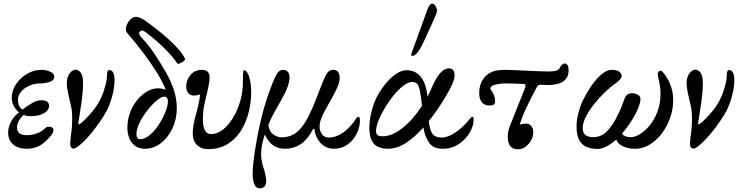

<svg xmlns="http://www.w3.org/2000/svg" viewBox="-20 -811 4102 1061"><path d="M128 11Q80 11 52.5 -13Q25 -37 25 -79Q25 -109 41 -139Q57 -169 85 -190Q67 -205 56 -225.5Q45 -246 45 -271Q45 -310 68.5 -345.5Q92 -381 129.5 -403Q167 -425 211 -425Q234 -425 257 -415Q280 -405 280 -386Q280 -367 254.5 -358.5Q229 -350 201 -350Q170 -350 142 -337.5Q114 -325 96.5 -304.5Q79 -284 79 -258Q79 -241 86 -226Q93 -211 105 -206Q129 -224 156 -240.5Q183 -257 208 -257Q251 -257 251 -226Q251 -201 222.5 -185Q194 -169 151 -169Q127 -169 111 -176Q74 -142 74 -106Q74 -64 128 -64Q155 -64 182.5 -73.5Q210 -83 224 -98Q234 -109 247 -110.5Q260 -112 267 -107Q277 -101 275 -88.5Q273 -76 264 -64Q231 -24 200 -6.5Q169 11 128 11Z M387 10Q368 10 368 -17Q368 -34 373 -72Q376 -88 377.5 -112.5Q379 -137 379 -156Q379 -188 376 -207Q373 -226 370 -237Q363 -263 356 -297Q349 -331 349 -350Q349 -384 364.5 -405Q380 -426 397 -426Q414 -426 426.5 -409Q439 -392 439 -351Q439 -306 429 -236Q422 -187 418 -163Q414 -139 412 -128L420 -124Q459 -156 495 -200.5Q531 -245 552 -303Q559 -325 565 -349Q571 -373 571 -391Q571 -424 583 -424Q613 -424 613 -367Q613 -337 604.5 -298Q596 -259 581 -224Q571 -198 551.5 -167.5Q532 -137 508.5 -105.5Q485 -74 461 -48Q437 -22 417 -6Q397 10 387 10Z M781 11Q736 11 710 -20.5Q684 -52 684 -107Q684 -148 698 -186.5Q712 -225 736 -255.5Q760 -286 790.5 -304.5Q821 -323 853 -323Q866 -323 877 -320.5Q888 -318 896 -315Q880 -356 848.5 -407.5Q817 -459 774 -516Q731 -573 682 -630Q672 -641 677 -661.5Q682 -682 695 -697Q713 -718 731.5 -718Q750 -718 781 -698Q801 -684 833.5 -659Q866 -634 901 -603.5Q936 -573 964 -541.5Q992 -510 1003 -485Q1004 -481 994.5 -473Q985 -465 974 -460.5Q963 -456 960 -460Q933 -501 885.5 -547Q838 -593 789 -630Q777 -639 769.5 -641.5Q762 -644 755 -638Q747 -632 749.5 -623Q752 -614 760 -606Q790 -574 809 -548.5Q828 -523 851 -487Q874 -451 899 -407.5Q924 -364 940.5 -315Q957 -266 957 -212Q957 -153 933 -102Q909 -51 869 -20Q829 11 781 11ZM755 -42Q777 -42 800 -59Q823 -76 843.5 -102.5Q864 -129 879.5 -159.5Q895 -190 902.5 -216.5Q910 -243 907 -260Q904 -277 887 -277Q872 -277 846.5 -256Q821 -235 795 -202Q769 -169 751.5 -133.5Q734 -98 734 -69Q734 -42 755 -42Z M1129 13Q1092 13 1068.5 -10Q1045 -33 1045 -75Q1045 -96 1050 -124Q1055 -152 1064 -183Q1074 -218 1079 -244Q1084 -270 1086 -289Q1068 -283 1051 -283Q1032 -283 1020.5 -296.5Q1009 -310 1009 -333Q1009 -368 1032.5 -396.5Q1056 -425 1098 -425Q1138 -425 1138 -383Q1138 -365 1132.5 -336.5Q1127 -308 1119 -276Q1114 -258 1107.5 -224Q1101 -190 1101 -154Q1101 -70 1146 -70Q1180 -70 1211.5 -94.5Q1243 -119 1268 -160.5Q1293 -202 1307.5 -252Q1322 -302 1322 -353Q1322 -423 1327 -423Q1345 -423 1356.5 -387.5Q1368 -352 1368 -298Q1368 -248 1355 -193.5Q1342 -139 1313.5 -92Q1285 -45 1239.5 -16Q1194 13 1129 13Z M1415 230Q1396 230 1386 208Q1376 186 1376 148Q1376 115 1383 62.5Q1390 10 1403 -61Q1414 -117 1426 -165.5Q1438 -214 1453 -260.5Q1468 -307 1489 -359Q1503 -393 1514.5 -409Q1526 -425 1544 -425Q1561 -425 1570.5 -414.5Q1580 -404 1580 -380Q1580 -370 1577.5 -360Q1575 -350 1571 -336Q1559 -302 1538 -265Q1517 -228 1496.5 -191.5Q1476 -155 1463 -121Q1467 -84 1490.5 -68Q1514 -52 1534 -52Q1583 -52 1617.5 -78.5Q1652 -105 1681.5 -162Q1711 -219 1745 -311Q1765 -364 1777 -388Q1789 -412 1799 -418.5Q1809 -425 1821 -425Q1857 -425 1857 -380Q1857 -367 1852 -349.5Q1847 -332 1831 -301Q1815 -270 1784 -215Q1765 -182 1755.5 -157Q1746 -132 1746 -114Q1746 -86 1759.5 -68.5Q1773 -51 1796 -51Q1839 -51 1879 -80.5Q1919 -110 1948 -156Q1954 -166 1961 -166Q1969 -166 1969 -142Q1969 -120 1960 -93.5Q1951 -67 1933 -43.5Q1915 -20 1888 -4.5Q1861 11 1824 11Q1793 11 1769.5 -5.5Q1746 -22 1732.5 -47.5Q1719 -73 1718 -98L1711 -99Q1679 -38 1640 -13.5Q1601 11 1556 11Q1520 11 1493.5 -5Q1467 -21 1443 -67Q1431 -30 1427 -5Q1423 20 1423 38Q1423 65 1428 86.5Q1433 108 1438 122Q1444 141 1447.5 159.5Q1451 178 1451 190Q1451 212 1440 221Q1429 230 1415 230Z M2124 11Q2096 11 2072.5 2Q2049 -7 2035 -32.5Q2021 -58 2021 -107Q2021 -138 2027.5 -170Q2034 -202 2044 -232Q2055 -265 2075.5 -298.5Q2096 -332 2121.5 -360.5Q2147 -389 2174 -406Q2201 -423 2226 -423Q2275 -423 2303.5 -388.5Q2332 -354 2340 -295Q2341 -287 2342 -276Q2357 -305 2370 -336Q2379 -357 2392.5 -379.5Q2406 -402 2423.5 -417.5Q2441 -433 2461 -433Q2492 -433 2492 -395Q2492 -360 2451 -292Q2429 -253 2403 -214.5Q2377 -176 2349 -141Q2350 -134 2351 -129Q2358 -82 2374 -66.5Q2390 -51 2420 -51Q2456 -51 2497.5 -79.5Q2539 -108 2577 -155Q2586 -166 2591 -166Q2597 -166 2597 -148Q2597 -115 2575.5 -78Q2554 -41 2515.5 -15Q2477 11 2426 11Q2375 11 2353 -20Q2331 -51 2323 -90Q2321 -97 2320 -107Q2274 -55 2224.5 -22Q2175 11 2124 11ZM2058 -87Q2058 -72 2066 -65Q2074 -58 2096 -58Q2146 -58 2204 -103.5Q2262 -149 2312 -226Q2306 -283 2300 -311Q2294 -339 2284.5 -348.5Q2275 -358 2259 -358Q2236 -358 2209 -337.5Q2182 -317 2155.5 -284.5Q2129 -252 2107 -215Q2085 -178 2071.5 -144Q2058 -110 2058 -87ZM2258 -502Q2253 -502 2253 -510Q2253 -514 2255 -519L2340 -753Q2353 -791 2368 -791Q2379 -791 2387 -777Q2395 -763 2395 -751Q2395 -745 2389 -730Q2383 -715 2369 -684L2317 -571Q2284 -502 2258 -502Z M2844 14Q2786 14 2786 -53Q2786 -88 2798 -116L2881 -324Q2889 -346 2876 -347Q2854 -348 2829 -349Q2804 -350 2777 -350Q2741 -350 2715.5 -343Q2690 -336 2690 -323Q2690 -316 2698 -307Q2706 -297 2711 -281Q2716 -265 2716 -251Q2716 -238 2708.5 -233Q2701 -228 2683 -228Q2658 -228 2643 -245.5Q2628 -263 2628 -298Q2628 -339 2647 -369.5Q2666 -400 2701 -415Q2712 -420 2730 -422.5Q2748 -425 2773 -425Q2791 -425 2823 -423.5Q2855 -422 2896 -420Q2940 -418 2968 -417Q2996 -416 3014 -416Q3066 -416 3073 -436Q3078 -446 3085 -453Q3092 -460 3099 -460Q3110 -460 3116 -451.5Q3122 -443 3122 -422Q3122 -341 3005 -341Q2994 -341 2986 -342Q2978 -343 2967 -343Q2954 -343 2948 -332L2921 -281Q2896 -233 2878.5 -193.5Q2861 -154 2852 -122Q2866 -128 2889 -128Q2905 -128 2916 -114.5Q2927 -101 2927 -81Q2927 -57 2915 -35.5Q2903 -14 2884 0Q2865 14 2844 14Z M3281 12Q3252 12 3225.5 2.5Q3199 -7 3182.5 -33.5Q3166 -60 3166 -111Q3166 -146 3175 -182.5Q3184 -219 3200 -254Q3224 -303 3251.5 -341.5Q3279 -380 3307 -402.5Q3335 -425 3359 -425Q3387 -425 3401 -416Q3419 -402 3414.5 -386Q3410 -370 3377 -347Q3355 -332 3325 -303.5Q3295 -275 3266.5 -240Q3238 -205 3219 -169Q3200 -133 3200 -102Q3200 -53 3259 -53Q3307 -53 3341 -93Q3365 -120 3383.5 -155Q3402 -190 3414 -220Q3426 -250 3430 -262Q3438 -287 3455 -293Q3472 -299 3488 -294Q3501 -291 3510.5 -283.5Q3520 -276 3519 -262Q3519 -244 3506 -212Q3493 -180 3469.5 -143Q3446 -106 3417 -73Q3429 -53 3466 -53Q3489 -53 3517 -70Q3545 -87 3571 -119Q3597 -151 3613.5 -195Q3630 -239 3630 -294Q3630 -313 3627.5 -331.5Q3625 -350 3623 -360Q3618 -377 3616.5 -386Q3615 -395 3615 -399Q3615 -420 3632 -420Q3642 -420 3671 -372Q3682 -353 3691 -323.5Q3700 -294 3700 -257Q3700 -206 3682.5 -158Q3665 -110 3636 -72Q3607 -34 3569.5 -11.5Q3532 11 3491 11Q3449 11 3420.5 -3.5Q3392 -18 3385 -40Q3360 -17 3333 -2.5Q3306 12 3281 12Z M3812 10Q3793 10 3793 -17Q3793 -34 3798 -72Q3801 -88 3802.5 -112.5Q3804 -137 3804 -156Q3804 -188 3801 -207Q3798 -226 3795 -237Q3788 -263 3781 -297Q3774 -331 3774 -350Q3774 -384 3789.5 -405Q3805 -426 3822 -426Q3839 -426 3851.5 -409Q3864 -392 3864 -351Q3864 -306 3854 -236Q3847 -187 3843 -163Q3839 -139 3837 -128L3845 -124Q3884 -156 3920 -200.5Q3956 -245 3977 -303Q3984 -325 3990 -349Q3996 -373 3996 -391Q3996 -424 4008 -424Q4038 -424 4038 -367Q4038 -337 4029.5 -298Q4021 -259 4006 -224Q3996 -198 3976.5 -167.5Q3957 -137 3933.5 -105.5Q3910 -74 3886 -48Q3862 -22 3842 -6Q3822 10 3812 10Z"/></svg>

Font: Junicode SmExp
Style: Italic
Weight: 400
Width: 6
Italic angle: -11°
Designer: Peter S. Baker
Version: Version 2.205; ttfautohint (v1.8.4)